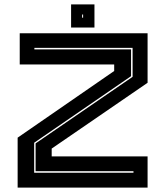

<svg xmlns="http://www.w3.org/2000/svg" viewBox="-20 -851 750 871"><path d="M60 0V-226.5L498 -529V-558.5H69.5V-700H649.5V-475.5L214.5 -177V-141.5H649.5V0ZM135 -67.5H585.5V-74.5H141.5V-200.5L581.5 -502.5V-634H136V-627H574.5V-505.5L135 -203.5ZM302.5 -726V-831H408.5V-726ZM352.5 -771H357V-785H352.5Z"/></svg>

Font: Tourney Expanded ExtraBold
Style: Regular
Weight: 800
Width: 7
Designer: Tyler Finck
Foundry: Etcetera Type Co
Version: Version 1.010; ttfautohint (v1.8.3)